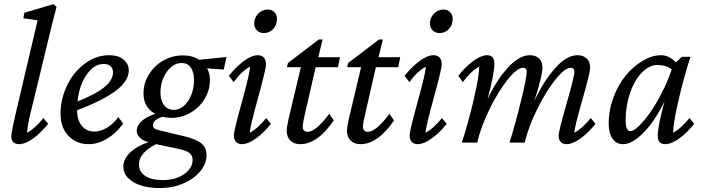

<svg xmlns="http://www.w3.org/2000/svg" viewBox="-20 -698 3442 940"><path d="M73.2 7.8Q54.7 7.8 44.9 -2.4Q35.2 -12.7 35.2 -30.3Q35.2 -53.7 70.3 -199.2L164.1 -598.6L93.8 -608.4L99.6 -635.7L241.2 -677.7L256.8 -664.1Q234.9 -582.5 210 -476.6L135.7 -169.9Q116.7 -98.6 112.3 -47.9Q151.9 -68.8 192.4 -120.1L215.8 -91.8Q178.7 -45.9 140.9 -19Q103 7.8 73.2 7.8Z M414.1 7.8Q354 7.8 315.2 -32.7Q276.4 -73.2 276.4 -141.6Q276.4 -211.9 307.4 -277.6Q338.4 -343.3 394 -385.5Q449.7 -427.7 514.6 -427.7Q560.1 -427.7 585.2 -406.2Q610.4 -384.8 610.4 -353.5Q610.4 -302.2 548.6 -254.9Q486.8 -207.5 357.4 -158.2Q357.9 -108.9 381.1 -81.3Q404.3 -53.7 442.4 -53.7Q469.2 -53.7 501 -71Q532.7 -88.4 559.6 -125L583 -92.8Q548.8 -45.4 503.9 -18.8Q459 7.8 414.1 7.8ZM487.3 -384.8Q441.4 -384.8 404.8 -333.5Q368.2 -282.2 359.4 -201.2Q446.8 -235.8 490 -270.3Q533.2 -304.7 533.2 -343.8Q533.2 -363.8 520.8 -374.3Q508.3 -384.8 487.3 -384.8Z M820.3 -121.1Q798.3 -121.1 775.4 -126Q752.4 -119.6 740.5 -108.2Q728.5 -96.7 728.5 -85Q728.5 -74.7 736.1 -69.1Q743.7 -63.5 765.6 -58.6L880.9 -31.2Q940.4 -17.1 965.8 3.9Q991.2 24.9 991.2 61.5Q991.2 103.5 960.2 140.9Q929.2 178.2 877 200.4Q824.7 222.7 765.6 222.7Q681.6 222.7 632.8 193.4Q584 164.1 584 117.2Q584 80.6 616.9 48.8Q649.9 17.1 707 -2Q679.2 -9.3 664.3 -24.2Q649.4 -39.1 649.4 -58.6Q649.4 -82 671.9 -103.5Q694.3 -125 739.3 -140.6Q682.6 -172.9 682.6 -240.2Q682.6 -290.5 709.2 -333.7Q735.8 -377 780.3 -401.9Q824.7 -426.8 876 -426.8Q921.4 -426.8 955.1 -405.3L1088.9 -418.9L1075.2 -357.4L994.1 -363.3Q1007.8 -337.4 1007.8 -306.6Q1007.8 -256.8 981.7 -213.9Q955.6 -170.9 912.4 -146Q869.1 -121.1 820.3 -121.1ZM830.1 -160.2Q871.1 -160.2 900.4 -203.1Q929.7 -246.1 929.7 -307.6Q929.7 -346.2 913.6 -367.9Q897.5 -389.6 870.1 -389.6Q827.6 -389.6 796.6 -346.4Q765.6 -303.2 765.6 -243.2Q765.6 -205.1 783.7 -182.6Q801.8 -160.2 830.1 -160.2ZM660.2 107.4Q660.2 141.6 689.9 162.6Q719.7 183.6 777.3 183.6Q839.4 183.6 881.1 154.8Q922.9 126 922.9 85Q922.9 61.5 906 49.6Q889.2 37.6 841.8 28.3L744.1 7.8Q660.2 49.8 660.2 107.4Z M1271.5 -536.1Q1251.5 -536.1 1238 -549.3Q1224.6 -562.5 1224.6 -582Q1224.6 -611.8 1244.6 -631.6Q1264.6 -651.4 1291 -651.4Q1310.1 -651.4 1323 -638.7Q1335.9 -626 1335.9 -606.4Q1335.9 -574.7 1317.1 -555.4Q1298.3 -536.1 1271.5 -536.1ZM1165 7.8Q1146 7.8 1135.5 -3.4Q1125 -14.6 1125 -35.2Q1125 -57.6 1164.6 -200.2Q1204.1 -342.8 1204.1 -371.1Q1162.1 -349.1 1124 -295.9L1100.6 -327.1Q1138.2 -373.5 1175.5 -400.6Q1212.9 -427.7 1242.2 -427.7Q1261.2 -427.7 1271.7 -416.3Q1282.2 -404.8 1282.2 -382.8Q1282.2 -359.9 1242.7 -216.6Q1203.1 -73.2 1203.1 -47.9Q1243.7 -70.3 1283.2 -120.1L1306.6 -91.8Q1270 -45.9 1231.7 -19Q1193.4 7.8 1165 7.8Z M1614.3 -108.4Q1534.2 7.8 1450.2 7.8Q1419.4 7.8 1401.6 -9.8Q1383.8 -27.3 1383.8 -57.6Q1383.8 -74.2 1392.6 -115.2L1453.1 -369.1H1384.8L1389.6 -389.6L1541 -504.9H1559.6L1538.1 -418H1644.5L1634.8 -369.1H1525.4L1469.7 -126Q1461.9 -88.4 1461.9 -80.1Q1461.9 -52.7 1486.3 -52.7Q1525.9 -52.7 1591.8 -140.6Z M1909.2 -108.4Q1829.1 7.8 1745.1 7.8Q1714.4 7.8 1696.5 -9.8Q1678.7 -27.3 1678.7 -57.6Q1678.7 -74.2 1687.5 -115.2L1748 -369.1H1679.7L1684.6 -389.6L1835.9 -504.9H1854.5L1833 -418H1939.5L1929.7 -369.1H1820.3L1764.6 -126Q1756.8 -88.4 1756.8 -80.1Q1756.8 -52.7 1781.2 -52.7Q1820.8 -52.7 1886.7 -140.6Z M2131.8 -536.1Q2111.8 -536.1 2098.4 -549.3Q2085 -562.5 2085 -582Q2085 -611.8 2105 -631.6Q2125 -651.4 2151.4 -651.4Q2170.4 -651.4 2183.3 -638.7Q2196.3 -626 2196.3 -606.4Q2196.3 -574.7 2177.5 -555.4Q2158.7 -536.1 2131.8 -536.1ZM2025.4 7.8Q2006.3 7.8 1995.8 -3.4Q1985.4 -14.6 1985.4 -35.2Q1985.4 -57.6 2024.9 -200.2Q2064.5 -342.8 2064.5 -371.1Q2022.5 -349.1 1984.4 -295.9L1960.9 -327.1Q1998.5 -373.5 2035.9 -400.6Q2073.2 -427.7 2102.5 -427.7Q2121.6 -427.7 2132.1 -416.3Q2142.6 -404.8 2142.6 -382.8Q2142.6 -359.9 2103 -216.6Q2063.5 -73.2 2063.5 -47.9Q2104 -70.3 2143.6 -120.1L2167 -91.8Q2130.4 -45.9 2092 -19Q2053.7 7.8 2025.4 7.8Z M2753.9 7.8Q2734.9 7.8 2724.9 -3.2Q2714.8 -14.2 2714.8 -33.2Q2714.8 -55.2 2753.4 -189.2Q2792 -323.2 2792 -346.7Q2792 -366.2 2774.4 -366.2Q2745.1 -366.2 2698.5 -307.6Q2651.9 -249 2609.4 -162.6Q2566.9 -76.2 2548.8 0H2474.6Q2502 -86.9 2530.3 -202.4Q2558.6 -317.9 2558.6 -346.7Q2558.6 -366.2 2541 -366.2Q2511.7 -366.2 2465.1 -307.9Q2418.5 -249.5 2376.2 -162.8Q2334 -76.2 2316.4 0H2241.2Q2275.4 -106.4 2300.8 -217.5Q2326.2 -328.6 2326.2 -372.1Q2283.7 -348.6 2246.1 -295.9L2223.6 -327.1Q2260.7 -373.5 2298.6 -400.6Q2336.4 -427.7 2365.2 -427.7Q2400.4 -427.7 2400.4 -385.7Q2400.4 -337.9 2367.2 -212.9Q2410.2 -305.2 2466.1 -366.5Q2522 -427.7 2574.2 -427.7Q2603 -427.7 2619.4 -411.6Q2635.7 -395.5 2635.7 -367.2Q2635.7 -326.2 2595.7 -203.1Q2640.1 -298.8 2697 -363.3Q2753.9 -427.7 2806.6 -427.7Q2835.9 -427.7 2852.5 -411.6Q2869.1 -395.5 2869.1 -367.2Q2869.1 -341.3 2830.6 -207.3Q2792 -73.2 2792 -47.9Q2832.5 -70.3 2872.1 -120.1L2895.5 -91.8Q2858.4 -45.9 2820.6 -19Q2782.7 7.8 2753.9 7.8Z M3030.3 7.8Q2997.1 7.8 2978.5 -19.5Q2960 -46.9 2960 -91.8Q2960 -158.2 2983.6 -221.4Q3007.3 -284.7 3044.2 -329.1Q3081.1 -373.5 3127 -400.6Q3172.9 -427.7 3216.8 -427.7Q3255.4 -427.7 3289.1 -392.6L3318.4 -419.9H3360.4Q3326.2 -313.5 3300.8 -202.4Q3275.4 -91.3 3275.4 -47.9Q3315.9 -70.3 3355.5 -120.1L3378.9 -91.8Q3341.8 -45.9 3304 -19Q3266.1 7.8 3236.3 7.8Q3200.2 7.8 3200.2 -33.2Q3200.2 -79.6 3233.4 -202.1Q3187.5 -106.9 3131.8 -49.6Q3076.2 7.8 3030.3 7.8ZM3043 -109.4Q3043 -55.7 3066.4 -55.7Q3081.5 -55.7 3107.4 -80.6Q3133.3 -105.5 3161.9 -145.5Q3190.4 -185.5 3219.7 -242.7Q3249 -299.8 3268.6 -358.4Q3239.7 -379.9 3199.2 -379.9Q3158.7 -379.9 3122.3 -342.5Q3085.9 -305.2 3064.5 -242.4Q3043 -179.7 3043 -109.4Z"/></svg>

Font: Crimson Pro
Style: Italic
Weight: 400
Italic angle: -12°
Designer: Jacques Le Bailly
Foundry: Baron von Fonthausen
Version: Version 1.003